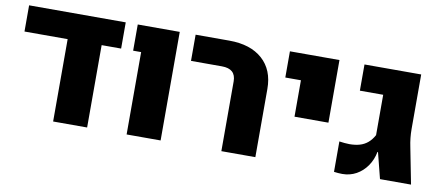

<svg xmlns="http://www.w3.org/2000/svg" viewBox="-58 -806 2377 1029"><g transform="rotate(10 1130.5 -291.5)"><path d="M29.3 -590.8H555.2V-448.2H449.2V0H264.2V-448.2H29.3Z M664.1 0V-448.2H620.6V-590.8H849.1V0Z M1179.7 0V-379.4Q1179.7 -414.1 1160.6 -431.2Q1141.6 -448.2 1103.5 -448.2H935.5V-590.8H1119.1Q1234.4 -590.8 1299.6 -532.7Q1364.7 -474.6 1364.7 -371.1V0Z M1533.7 -250V-448.2H1448.7V-590.8H1718.3V-250Z M1838.4 7.8Q1827.6 7.8 1815.9 6.8Q1804.2 5.9 1793.5 4.4V-161.1Q1808.1 -159.2 1822 -157.7Q1835.9 -156.2 1848.6 -156.2Q1879.9 -156.2 1904.5 -163.3Q1929.2 -170.4 1948.2 -186.5Q1967.3 -202.6 1981.4 -228.5V-448.2H1854.5V-590.8H2163.1V-294.4Q2163.1 -245.1 2173.3 -197.3L2211.9 0H2043L2007.3 -141.1H2004.4Q1996.1 -97.7 1972.7 -64Q1949.2 -30.3 1914.8 -11.2Q1880.4 7.8 1838.4 7.8Z"/></g></svg>

Font: Heebo Black
Style: Regular
Weight: 900
Designer: Oded Ezer
Foundry: Ezer Type House
Version: Version 3.100